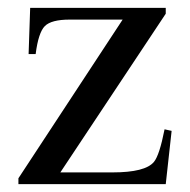

<svg xmlns="http://www.w3.org/2000/svg" viewBox="-20 -470 484 490"><path d="M418 -136 403 0H27V-15L293 -420H158Q111 -420 94.5 -403.5Q78 -387 71 -332H53L57 -450H403V-435L134 -30H267Q351 -30 373 -57Q387 -74 400 -140Z"/></svg>

Font: STIX Math
Style: Regular
Weight: 400
Designer: MicroPress Inc., with final additions and corrections provided by Coen Hoffman, Elsevier (retired)
Version: Version 1.1.1